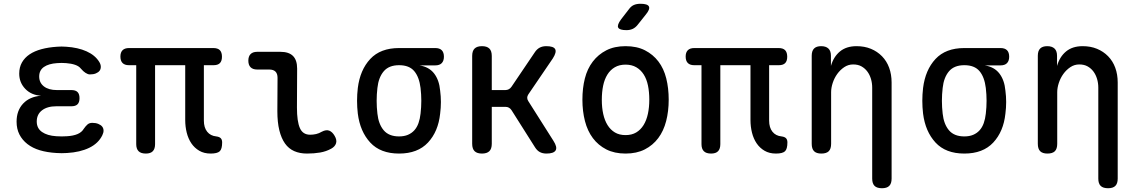

<svg xmlns="http://www.w3.org/2000/svg" viewBox="-20 -805 6040 1019"><path d="M507 -476Q515 -463 515 -450.5Q515 -438 508.5 -429.5Q502 -421 489 -415.5Q476 -410 457 -410Q451 -410 445 -412.5Q439 -415 433.5 -418.5Q428 -422 422 -427.5Q416 -433 409 -441Q399 -454 378.5 -461Q358 -468 331 -470Q318 -471 306.5 -471Q295 -471 283 -470Q238 -467 213 -449.5Q188 -432 188 -399Q188 -366 213 -346.5Q238 -327 282 -327H359Q381 -327 391.5 -316.5Q402 -306 402 -284Q402 -262 391.5 -251.5Q381 -241 359 -241H279Q231 -241 203 -219.5Q175 -198 175 -160Q175 -124 203 -104.5Q231 -85 279 -82Q293 -81 307.5 -81Q322 -81 336 -82Q369 -84 391.5 -93.5Q414 -103 425 -122Q430 -129 435 -135Q440 -141 445 -145Q450 -149 456 -151Q462 -153 470 -153Q488 -153 501.5 -147.5Q515 -142 522 -133.5Q529 -125 529.5 -113Q530 -101 523 -87Q502 -44 453.5 -20.5Q405 3 336 7Q322 8 307.5 8Q293 8 279 7Q230 4 191.5 -7.5Q153 -19 125.5 -40.5Q98 -62 83 -91.5Q68 -121 68 -159Q68 -218 102.5 -255Q137 -292 198 -297Q146 -300 114 -333.5Q82 -367 82 -414Q82 -448 96.5 -473.5Q111 -499 137 -516.5Q163 -534 200 -544Q237 -554 283 -557Q295 -558 306.5 -558Q318 -558 331 -557Q394 -553 439.5 -532.5Q485 -512 507 -476Z M1098 10Q1063 10 1037.5 -5Q1012 -20 995.5 -44.5Q979 -69 971 -101Q963 -133 963 -168V-459H803V-40Q803 -15 791 -2.5Q779 10 754 10Q728 10 715.5 -2.5Q703 -15 703 -40V-459H664Q642 -459 630.5 -470.5Q619 -482 619 -505Q619 -527 630.5 -538.5Q642 -550 665 -550H1112Q1136 -550 1147 -538.5Q1158 -527 1158 -504Q1158 -481 1147 -470Q1136 -459 1114 -459H1062V-165Q1062 -128 1079.5 -106Q1097 -84 1128 -81Q1144 -79 1151.5 -71.5Q1159 -64 1159 -49Q1159 -14 1146 -2Q1133 10 1098 10Z M1556 -234Q1556 -161 1571.5 -125.5Q1587 -90 1626 -90Q1642 -90 1657.5 -93.5Q1673 -97 1688 -106Q1711 -118 1727.5 -111.5Q1744 -105 1756 -84Q1769 -62 1763.5 -44.5Q1758 -27 1738 -16Q1711 -1 1679 4.5Q1647 10 1609 10Q1571 10 1541.5 -3Q1512 -16 1492.5 -43.5Q1473 -71 1462.5 -113.5Q1452 -156 1452 -215L1453 -392Q1453 -414 1442 -425Q1431 -436 1409 -436H1345Q1322 -436 1310 -448Q1298 -460 1298 -483Q1298 -506 1310 -518Q1322 -530 1345 -530H1468Q1513 -530 1535 -508Q1557 -486 1557 -441Z M2290 -458H2206Q2257 -450 2284 -415Q2311 -380 2316 -324Q2320 -294 2320 -263.5Q2320 -233 2316 -202Q2306 -107 2251.5 -48.5Q2197 10 2098 10Q1999 10 1945 -48.5Q1891 -107 1879 -202Q1875 -236 1875 -270Q1875 -304 1879 -338Q1891 -434 1945 -492Q1999 -550 2098 -550H2290Q2313 -550 2324.5 -538.5Q2336 -527 2336 -504Q2336 -482 2324.5 -470Q2313 -458 2290 -458ZM2098 -81Q2125 -81 2145 -89.5Q2165 -98 2179 -113.5Q2193 -129 2201 -151.5Q2209 -174 2212 -202Q2216 -236 2216 -270Q2216 -304 2212 -338Q2205 -396 2178.5 -427.5Q2152 -459 2098 -459Q2044 -459 2016.5 -426.5Q1989 -394 1983 -338Q1979 -304 1979 -270Q1979 -236 1983 -202Q1989 -146 2016.5 -113.5Q2044 -81 2098 -81Z M2538 10Q2512 10 2499 -2.5Q2486 -15 2486 -42V-508Q2486 -535 2499 -547.5Q2512 -560 2538 -560Q2564 -560 2577 -547.5Q2590 -535 2590 -508V-327H2662Q2672 -327 2680.5 -331.5Q2689 -336 2695 -345L2818 -527Q2829 -544 2844 -552Q2859 -560 2879 -560Q2918 -560 2926.5 -544Q2935 -528 2914 -495L2784 -304Q2778 -295 2778 -286Q2778 -277 2784 -268L2917 -58Q2939 -24 2929 -7Q2919 10 2880 10Q2860 10 2845 2Q2830 -6 2819 -24L2695 -220Q2689 -229 2681 -233.5Q2673 -238 2662 -238H2590V-42Q2590 -15 2577 -2.5Q2564 10 2538 10Z M3300 10Q3241 10 3198 -12Q3155 -34 3126.5 -72Q3098 -110 3084.5 -162.5Q3071 -215 3071 -276Q3071 -337 3084 -388.5Q3097 -440 3126 -478Q3155 -516 3198 -538Q3241 -560 3300 -560Q3360 -560 3403 -538Q3446 -516 3474.5 -478.5Q3503 -441 3516 -389Q3529 -337 3529 -276Q3529 -215 3515.5 -162.5Q3502 -110 3473.5 -72Q3445 -34 3402 -12Q3359 10 3300 10ZM3300 -88Q3333 -88 3356.5 -102Q3380 -116 3395.5 -141Q3411 -166 3418.5 -200.5Q3426 -235 3426 -276Q3426 -317 3419 -351Q3412 -385 3396.5 -409.5Q3381 -434 3357 -448Q3333 -462 3300 -462Q3267 -462 3243 -448Q3219 -434 3203.5 -409Q3188 -384 3181 -350Q3174 -316 3174 -275Q3174 -234 3181.5 -200Q3189 -166 3204.5 -141Q3220 -116 3243.5 -102Q3267 -88 3300 -88ZM3364 -673Q3352 -658 3337.5 -651.5Q3323 -645 3305 -645Q3268 -645 3261 -658.5Q3254 -672 3276 -702L3317 -755Q3329 -772 3344 -778.5Q3359 -785 3379 -785Q3417 -785 3424 -770.5Q3431 -756 3407 -727Z M4098 10Q4063 10 4037.5 -5Q4012 -20 3995.5 -44.5Q3979 -69 3971 -101Q3963 -133 3963 -168V-459H3803V-40Q3803 -15 3791 -2.5Q3779 10 3754 10Q3728 10 3715.5 -2.5Q3703 -15 3703 -40V-459H3664Q3642 -459 3630.5 -470.5Q3619 -482 3619 -505Q3619 -527 3630.5 -538.5Q3642 -550 3665 -550H4112Q4136 -550 4147 -538.5Q4158 -527 4158 -504Q4158 -481 4147 -470Q4136 -459 4114 -459H4062V-165Q4062 -128 4079.5 -106Q4097 -84 4128 -81Q4144 -79 4151.5 -71.5Q4159 -64 4159 -49Q4159 -14 4146 -2Q4133 10 4098 10Z M4391 -316V-42Q4391 -15 4378.5 -2.5Q4366 10 4339 10Q4313 10 4300.5 -2.5Q4288 -15 4288 -42V-509Q4288 -535 4300.5 -547.5Q4313 -560 4338 -560Q4363 -560 4376.5 -547.5Q4390 -535 4390 -509V-455Q4404 -504 4438 -532Q4472 -560 4526 -560Q4568 -560 4602 -546Q4636 -532 4661 -506.5Q4686 -481 4699 -445.5Q4712 -410 4712 -367V143Q4712 169 4699.5 181.5Q4687 194 4661 194Q4634 194 4621.5 181.5Q4609 169 4609 143V-340Q4609 -364 4602.5 -386Q4596 -408 4583.5 -425Q4571 -442 4552.5 -452.5Q4534 -463 4508 -463Q4482 -463 4460.5 -448.5Q4439 -434 4423.5 -412.5Q4408 -391 4399.5 -365Q4391 -339 4391 -316Z M5290 -458H5206Q5257 -450 5284 -415Q5311 -380 5316 -324Q5320 -294 5320 -263.5Q5320 -233 5316 -202Q5306 -107 5251.5 -48.5Q5197 10 5098 10Q4999 10 4945 -48.5Q4891 -107 4879 -202Q4875 -236 4875 -270Q4875 -304 4879 -338Q4891 -434 4945 -492Q4999 -550 5098 -550H5290Q5313 -550 5324.5 -538.5Q5336 -527 5336 -504Q5336 -482 5324.5 -470Q5313 -458 5290 -458ZM5098 -81Q5125 -81 5145 -89.5Q5165 -98 5179 -113.5Q5193 -129 5201 -151.5Q5209 -174 5212 -202Q5216 -236 5216 -270Q5216 -304 5212 -338Q5205 -396 5178.5 -427.5Q5152 -459 5098 -459Q5044 -459 5016.5 -426.5Q4989 -394 4983 -338Q4979 -304 4979 -270Q4979 -236 4983 -202Q4989 -146 5016.5 -113.5Q5044 -81 5098 -81Z M5591 -316V-42Q5591 -15 5578.5 -2.5Q5566 10 5539 10Q5513 10 5500.5 -2.5Q5488 -15 5488 -42V-509Q5488 -535 5500.5 -547.5Q5513 -560 5538 -560Q5563 -560 5576.5 -547.5Q5590 -535 5590 -509V-455Q5604 -504 5638 -532Q5672 -560 5726 -560Q5768 -560 5802 -546Q5836 -532 5861 -506.5Q5886 -481 5899 -445.5Q5912 -410 5912 -367V143Q5912 169 5899.5 181.5Q5887 194 5861 194Q5834 194 5821.5 181.5Q5809 169 5809 143V-340Q5809 -364 5802.5 -386Q5796 -408 5783.5 -425Q5771 -442 5752.5 -452.5Q5734 -463 5708 -463Q5682 -463 5660.5 -448.5Q5639 -434 5623.5 -412.5Q5608 -391 5599.5 -365Q5591 -339 5591 -316Z"/></svg>

Font: Maple Mono NL Medium
Style: Regular
Weight: 500
Monospace: yes
Designer: subframe7536
Version: Version 7.000